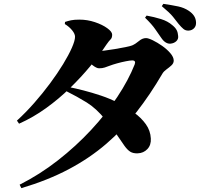

<svg xmlns="http://www.w3.org/2000/svg" viewBox="-20 -889 1040 998"><path d="M866 -662Q854 -661 842 -668Q830 -675 819 -691Q804 -712 787 -737Q770 -762 734 -797L742 -808Q781 -801 816.5 -790Q852 -779 876 -758Q892 -745 898.5 -732Q905 -719 906 -702Q908 -686 896.5 -675Q885 -664 866 -662ZM82 71Q187 18 281 -55.5Q375 -129 453.5 -213.5Q532 -298 590 -385.5Q648 -473 680 -554Q688 -575 667 -575Q657 -575 634 -570.5Q611 -566 588 -559.5Q565 -553 552 -548Q536 -542 524 -538Q512 -534 495 -534Q482 -534 462 -549.5Q442 -565 420 -584L440 -626Q457 -624 467 -623.5Q477 -623 488 -623Q498 -623 523 -626Q548 -629 577.5 -634Q607 -639 632 -644Q657 -649 667 -653Q685 -661 702.5 -676Q720 -691 739 -691Q751 -691 774.5 -679.5Q798 -668 823 -650.5Q848 -633 865.5 -612.5Q883 -592 883 -574Q883 -560 871 -549Q859 -538 845 -528Q831 -518 824 -506Q761 -398 690 -307Q619 -216 532.5 -141.5Q446 -67 337.5 -9.5Q229 48 91 89ZM696 -92Q672 -91 657 -100.5Q642 -110 627 -131Q612 -152 589.5 -185.5Q567 -219 528 -267Q480 -326 430.5 -356.5Q381 -387 325 -415L340 -436Q371 -430 414 -419Q457 -408 505 -392Q553 -376 595 -354Q638 -332 676 -304.5Q714 -277 738 -243.5Q762 -210 764 -169Q766 -135 746 -114Q726 -93 696 -92ZM68 -262Q114 -304 158 -354Q202 -404 240.5 -456Q279 -508 308 -555.5Q337 -603 353.5 -640.5Q370 -678 370 -698Q370 -713 355 -731.5Q340 -750 317 -764L318 -775Q333 -780 349 -783.5Q365 -787 393 -787Q434 -787 473 -774Q512 -761 537.5 -742.5Q563 -724 563 -709Q563 -692 555 -684.5Q547 -677 533 -657Q498 -604 450 -546Q402 -488 344 -431.5Q286 -375 219.5 -327Q153 -279 79 -246ZM961 -730Q945 -729 933.5 -738.5Q922 -748 908 -765Q895 -782 879 -802Q863 -822 821 -857L829 -869Q876 -862 906.5 -855.5Q937 -849 961 -833Q979 -821 988.5 -806.5Q998 -792 999 -773Q1000 -754 989 -742.5Q978 -731 961 -730Z"/></svg>

Font: Noto Serif SC ExtraLight Black
Style: Regular
Weight: 900
Version: Version 2.002-H1;hotconv 1.1.0;makeotfexe 2.6.0